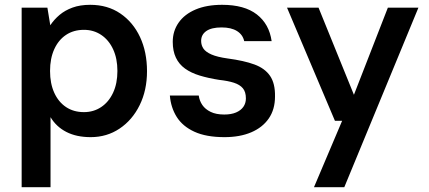

<svg xmlns="http://www.w3.org/2000/svg" viewBox="-20 -558 1783 798"><path d="M70 220V-526H177L189 -453Q205 -477 227.5 -496Q250 -515 281.5 -526.5Q313 -538 355 -538Q427 -538 480 -502Q533 -466 562 -404Q591 -342 591 -262Q591 -183 560.5 -121Q530 -59 477 -23.5Q424 12 357 12Q298 12 256 -9.5Q214 -31 190 -71V220ZM329 -92Q369 -92 400.5 -113Q432 -134 450 -172.5Q468 -211 468 -263Q468 -315 450 -353.5Q432 -392 400.5 -413Q369 -434 329 -434Q286 -434 254.5 -413Q223 -392 205.5 -353.5Q188 -315 188 -263Q188 -211 205.5 -172.5Q223 -134 254.5 -113Q286 -92 329 -92Z M913 12Q837 12 788 -10.5Q739 -33 714.5 -72Q690 -111 686 -161H806Q809 -139 821 -121.5Q833 -104 855.5 -93Q878 -82 912 -82Q941 -82 961 -90.5Q981 -99 991.5 -114Q1002 -129 1002 -149Q1002 -176 989.5 -191Q977 -206 952.5 -214Q928 -222 891 -226Q846 -233 810 -244Q774 -255 749 -273Q724 -291 711 -318.5Q698 -346 698 -384Q698 -429 722.5 -464Q747 -499 793 -518.5Q839 -538 903 -538Q996 -538 1047.5 -498Q1099 -458 1109 -387H995Q989 -414 965 -429Q941 -444 901 -444Q859 -444 837.5 -429Q816 -414 816 -388Q816 -370 825.5 -356Q835 -342 859 -331.5Q883 -321 926 -315Q994 -306 1037.5 -290Q1081 -274 1102.5 -242.5Q1124 -211 1123 -157Q1123 -103 1097 -65.5Q1071 -28 1024 -8Q977 12 913 12Z M1285 220 1402 -56H1372L1173 -526H1304L1451 -164L1592 -526H1719L1411 220Z"/></svg>

Font: DM Sans 9pt SemiBold
Style: Regular
Weight: 600
Version: Version 4.004;gftools[0.9.30]